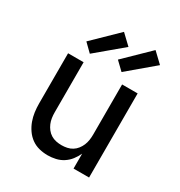

<svg xmlns="http://www.w3.org/2000/svg" viewBox="-181 -894 963 1028"><g transform="rotate(30 300.0 -380.5)"><path d="M263 8Q236 8 210 1.5Q184 -5 162.5 -20.5Q141 -36 125.5 -58.5Q110 -81 101 -106Q92 -131 88.5 -157Q85 -183 85 -210V-520H181V-210Q181 -193 183.5 -176Q186 -159 192.5 -143.5Q199 -128 209.5 -114.5Q220 -101 234.5 -92Q249 -83 266 -79.5Q283 -76 300 -76Q317 -76 334 -79.5Q351 -83 365.5 -92Q380 -101 390.5 -114.5Q401 -128 407.5 -143.5Q414 -159 416.5 -176Q419 -193 419 -210V-520H515V0H419V-92Q409 -70 393.5 -50Q378 -30 357 -16.5Q336 -3 311.5 2.5Q287 8 263 8ZM383 -576 333 -624 482 -769 543 -711ZM187 -576 138 -624 287 -769 348 -711Z"/></g></svg>

Font: Iosevka Aile Medium
Style: Regular
Weight: 500
Designer: Belleve Invis
Foundry: Belleve Invis
Version: Version 27.3.5; ttfautohint (v1.8.4)